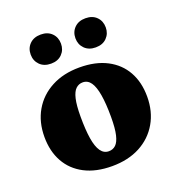

<svg xmlns="http://www.w3.org/2000/svg" viewBox="-126 -771 814 887"><g transform="rotate(-20 281.5 -328.0)"><path d="M284.5 -55Q304.5 -55 318.5 -68.2Q332.5 -81.5 340 -113Q347.5 -144.5 347.5 -201Q347.5 -266 340.2 -309.2Q333 -352.5 318 -374Q303 -395.5 278.5 -395.5Q259 -395.5 244.8 -382.2Q230.5 -369 223 -337.2Q215.5 -305.5 215.5 -249.5Q215.5 -184.5 222.5 -141.2Q229.5 -98 244.8 -76.5Q260 -55 284.5 -55ZM275.5 15Q196.5 15 140.8 -14Q85 -43 55.8 -95.5Q26.5 -148 26.5 -218.5Q26.5 -292 58.8 -347.5Q91 -403 149.8 -434.2Q208.5 -465.5 287.5 -465.5Q366.5 -465.5 422.2 -436.5Q478 -407.5 507.2 -355.2Q536.5 -303 536.5 -232Q536.5 -159 504 -103Q471.5 -47 413 -16Q354.5 15 275.5 15ZM172 -526.5Q137.5 -526.5 117.2 -547Q97 -567.5 97 -598Q97 -629 117.2 -649.2Q137.5 -669.5 172 -669.5Q206 -669.5 226 -649.2Q246 -629 246 -598Q246 -567.5 226 -547Q206 -526.5 172 -526.5ZM391.5 -526.5Q357.5 -526.5 337.2 -547Q317 -567.5 317 -598Q317 -629 337.2 -649.2Q357.5 -669.5 391.5 -669.5Q426 -669.5 446 -649.2Q466 -629 466 -598Q466 -567.5 446 -547Q426 -526.5 391.5 -526.5Z"/></g></svg>

Font: Newsreader 16pt 16pt ExtraBold
Style: Regular
Weight: 800
Version: Version 1.003